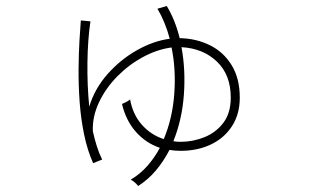

<svg xmlns="http://www.w3.org/2000/svg" viewBox="-20 -587 1040 639"><path d="M440 32Q436 27 429.5 21Q423 15 415 11Q447 -8 471 -35.5Q495 -63 512 -95Q465 -111 432 -148.5Q399 -186 386 -241Q391 -243 399 -247Q407 -251 413 -256Q422 -206 452 -172Q482 -138 525 -124Q554 -193 560 -274.5Q566 -356 551 -429Q504 -423 456.5 -397.5Q409 -372 370.5 -333Q332 -294 309.5 -246.5Q287 -199 289 -150Q295 -123 302.5 -99.5Q310 -76 320 -56L290 -44Q271 -86 260 -139Q249 -192 245 -248.5Q241 -305 241.5 -357.5Q242 -410 244.5 -452.5Q247 -495 249 -519L281 -516Q272 -455 271 -379.5Q270 -304 277 -232Q295 -292 338 -340.5Q381 -389 436 -420Q491 -451 545 -458Q530 -514 504 -558L535 -567Q563 -521 578 -460Q633 -459 678.5 -436.5Q724 -414 751 -370Q778 -326 778 -262Q778 -207 752 -167Q726 -127 681.5 -106Q637 -85 581 -85Q562 -85 544 -88Q525 -51 499.5 -20.5Q474 10 440 32ZM581 -115Q622 -115 660.5 -130.5Q699 -146 723.5 -178.5Q748 -211 748 -262Q748 -338 702 -382Q656 -426 584 -430Q598 -355 592 -272Q586 -189 557 -117Q563 -116 569 -115.5Q575 -115 581 -115Z"/></svg>

Font: Zen Kaku Gothic New Light
Style: Regular
Weight: 300
Designer: Yoshimichi Ohira
Foundry: Positype
Version: Version 1.002